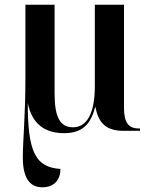

<svg xmlns="http://www.w3.org/2000/svg" viewBox="-20 -556 643 816"><path d="M160 240C211 240 237 207 237 162C131 155 98 91 98 -118C116 -31 168 10 253 10C330 10 366 -29 384 -100H386C399 -28 437 0 504 0H575V-10H570C527 -10 507 -34 507 -97V-536H383V-188C383 -78 351 -15 290 -15C234 -15 212 -61 212 -158V-536H88V-226C88 -58 77 39 77 114C77 212 115 240 160 240Z"/></svg>

Font: Noto Serif Display SemiCondensed SemiBold
Style: Regular
Weight: 600
Width: 4
Designer: Monotype Design Team
Foundry: Monotype Imaging Inc.
Version: Version 2.009